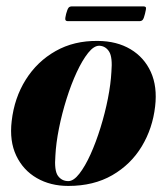

<svg xmlns="http://www.w3.org/2000/svg" viewBox="-20 -588 536 617"><path d="M294.5 -456.5Q355.5 -456 399.5 -429.8Q443.5 -403.5 464.8 -356.5Q486 -309.5 478.5 -246Q470.5 -175.5 435.5 -117.5Q400.5 -59.5 340.8 -25Q281 9.5 199.5 9.5Q142 9.5 98.2 -15.8Q54.5 -41 32.2 -87.8Q10 -134.5 17.5 -198.5Q26 -273.5 62.8 -332Q99.5 -390.5 158.8 -424Q218 -457.5 294.5 -456.5ZM199.5 -6Q216.5 -6 235 -29.8Q253.5 -53.5 271 -92.2Q288.5 -131 303 -177.8Q317.5 -224.5 326.8 -271.5Q336 -318.5 338 -357Q342 -404 330.8 -422Q319.5 -440 299.5 -441Q282 -441.5 263.2 -418Q244.5 -394.5 226.5 -355.8Q208.5 -317 193.8 -270Q179 -223 169.5 -175.5Q160 -128 158 -88Q154 -40 166.2 -23Q178.5 -6 199.5 -6ZM192.5 -543.5Q196.5 -558 200 -562.8Q203.5 -567.5 211.5 -567.5H440Q448 -567.5 449 -563.5Q450 -559.5 446 -544Q442.5 -529.5 439 -524.8Q435.5 -520 427.5 -520H199Q191 -520 190 -524.8Q189 -529.5 192.5 -543.5Z"/></svg>

Font: Fraunces 144pt S000
Style: Bold Italic
Weight: 700
Italic angle: -16°
Version: Version 1.000; ttfautohint (v1.8.3)